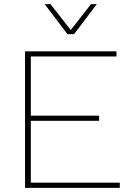

<svg xmlns="http://www.w3.org/2000/svg" viewBox="-20 -908 633 928"><path d="M101 0V-660H543V-635H129V-349H459V-324H129V-25H559V0ZM448 -888 338 -743H306L196 -888H224L322 -763L420 -888Z"/></svg>

Font: Work Sans ExtraLight
Style: Regular
Weight: 200
Designer: Wei Huang
Foundry: Wei Huang
Version: Version 2.010; ttfautohint (v1.8.3)